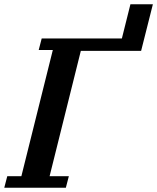

<svg xmlns="http://www.w3.org/2000/svg" viewBox="-50 -878 735 898"><path d="M-16 -54H50L197 -644H131L145 -698H520L560 -858H665L610 -640H328L182 -54H272L258 0H-30Z"/></svg>

Font: IBM Plex Serif SemiBold
Style: Italic
Weight: 600
Italic angle: -14°
Designer: Mike Abbink, Paul van der Laan, Pieter van Rosmalen
Foundry: Bold Monday
Version: Version 2.5